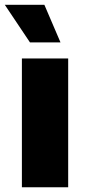

<svg xmlns="http://www.w3.org/2000/svg" viewBox="-43 -793 358 813"><path d="M49.7 0V-545.5H245.7V0ZM83.8 -613.6 -22.7 -772.7H144.9L213.1 -613.6Z"/></svg>

Font: Inter P Black
Style: Regular
Weight: 900
Designer: Rasmus Andersson
Foundry: rsms
Version: Version 3.018;git-588b23468